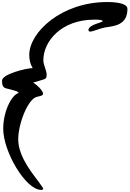

<svg xmlns="http://www.w3.org/2000/svg" viewBox="-20 -1592 1261 1862"><path d="M893.6 -1401.4H902.8C930.2 -1401.4 975.1 -1400.4 975.1 -1387.2V-1385.7C972.2 -1374 851.1 -1355 838.4 -1307.6C835.4 -1297.4 840.3 -1285.6 854 -1285.6C881.3 -1285.6 960.9 -1320.3 998.5 -1325.7C1094.7 -1339.8 1215.8 -1350.1 1215.8 -1505.9C1215.8 -1560.1 1106.4 -1572.3 1019.5 -1572.3C576.2 -1572.3 263.7 -1279.3 263.7 -1059.1C263.7 -976.6 297.4 -931.6 297.4 -931.6C236.3 -931.6 0 -873 0 -811C0 -755.9 11.2 -742.2 45.4 -733.4C94.2 -720.7 160.6 -707.5 160.6 -690.4C91.8 -670.9 11.2 -511.7 11.2 -342.3C11.2 -124 227.1 249.5 379.4 249.5C391.1 249.5 399.4 245.6 398.9 236.3C398.4 230 370.1 194.8 352.5 168C324.2 125 156.7 -60.5 156.7 -239.3C156.7 -395 253.4 -640.6 343.3 -654.3C394.5 -662.1 398.4 -675.8 398.4 -682.6C398.4 -699.2 367.7 -748 301.8 -791C426.3 -831.1 432.1 -816.4 432.1 -871.6C432.1 -908.2 400.4 -962.9 400.4 -1007.3C400.4 -1194.3 578.1 -1401.4 893.6 -1401.4Z"/></svg>

Font: Bodega Script
Style: Medium
Weight: 500
Italic angle: 39.7°
Version: Version 001.000